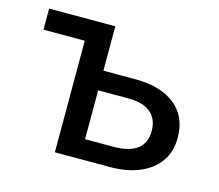

<svg xmlns="http://www.w3.org/2000/svg" viewBox="-77 -587 782 685"><g transform="rotate(15 314.0 -245.0)"><path d="M177.5 0V-490H269.5V-73H372.5Q432 -73 461.8 -95.2Q491.5 -117.5 491.5 -162.5Q491.5 -206.5 463.8 -230Q436 -253.5 381.5 -253.5H255V-326H388Q481 -326 534.2 -283.8Q587.5 -241.5 587.5 -162.5Q587.5 -111 561.5 -74.8Q535.5 -38.5 489 -19.2Q442.5 0 380.5 0ZM25 -412V-490H269.5L177.5 -412Z"/></g></svg>

Font: Geologica Roman Light
Style: Regular
Weight: 300
Designer: Sindre Bremnes, Frode Helland
Foundry: Monokrom Skriftforlag AS
Version: Version 1.010;gftools[0.9.28]